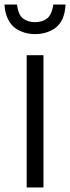

<svg xmlns="http://www.w3.org/2000/svg" viewBox="-54 -829 310 849"><path d="M-34.2 -809.1H21Q26.9 -763.2 47.9 -747.1Q69.3 -731 100.6 -731Q132.8 -731 153.8 -747.1Q174.8 -763.2 182.1 -809.1H235.8Q232.4 -733.4 187 -702.6Q149.4 -678.2 101.6 -678.2Q53.7 -678.2 16.1 -702.6Q-5.4 -717.3 -18.8 -744.6Q-32.2 -772 -34.2 -809.1ZM138.2 0H64V-585H138.2Z"/></svg>

Font: VL Oswald
Style: Light
Weight: 300
Designer: vernon adams
Foundry: vernon adams
Version: Version ; ttfautohint (v0.92.18-e454-dirty) -l 8 -r 50 -G 20